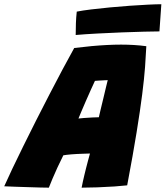

<svg xmlns="http://www.w3.org/2000/svg" viewBox="-81 -880 783 908"><path d="M150 7.5Q136 7.5 109 6.8Q82 6 50 5Q18 4 -11.8 3Q-41.5 2 -61 1Q-46 -33 -22.8 -81.8Q0.5 -130.5 29 -188.5Q57.5 -246.5 89 -308.8Q120.5 -371 152.5 -432.8Q184.5 -494.5 214.5 -551Q244.5 -607.5 270 -653Q314 -658.5 352.5 -662Q391 -665.5 425.2 -667.2Q459.5 -669 491.5 -669Q522.5 -669 552 -667.2Q581.5 -665.5 611 -661.5Q609 -617.5 605 -563.2Q601 -509 591.5 -434Q582 -359 565 -254Q548 -149 520.5 -3.5Q500 -1 461 1.8Q422 4.5 379.5 6Q337 7.5 305 7.5Q307.5 -6.5 311 -21.8Q314.5 -37 318.2 -53Q322 -69 326.2 -85.5Q330.5 -102 335 -119.2Q339.5 -136.5 344.5 -154Q328.5 -153.5 313 -153Q297.5 -152.5 283 -151.8Q268.5 -151 256.2 -150Q244 -149 234.2 -147.8Q224.5 -146.5 218.5 -145.5Q204.5 -117.5 191.2 -89Q178 -60.5 167.5 -35.5Q157 -10.5 150 7.5ZM290 -319.5Q297 -320.5 316.5 -322Q336 -323.5 356.5 -324.5Q377 -325.5 386.5 -325.5Q388 -333 394.2 -359Q400.5 -385 408 -416Q415.5 -447 421.2 -471.5Q427 -496 428.5 -501Q422.5 -501 409.8 -500.2Q397 -499.5 384.8 -498.8Q372.5 -498 368 -497.5Q360.5 -482 349 -456.2Q337.5 -430.5 325.2 -402.5Q313 -374.5 303.5 -352Q294 -329.5 290 -319.5ZM673 -731.5Q647 -731.5 599.8 -730.2Q552.5 -729 495 -726.8Q437.5 -724.5 380.2 -721.5Q323 -718.5 277 -714.5Q277 -743.5 278 -770.5Q279 -797.5 282 -825Q309.5 -830.5 350.8 -835.5Q392 -840.5 439.2 -845Q486.5 -849.5 533.2 -852.8Q580 -856 619 -858Q658 -860 682 -860Z"/></svg>

Font: Grandstander Thin Black
Style: Italic
Weight: 900
Italic angle: -15°
Version: Version 1.200